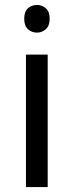

<svg xmlns="http://www.w3.org/2000/svg" viewBox="-20 -757 298 777"><path d="M130 -737Q150 -737 165.5 -723.5Q181 -710 181 -681Q181 -653 165.5 -639Q150 -625 130 -625Q108 -625 93 -639Q78 -653 78 -681Q78 -710 93 -723.5Q108 -737 130 -737ZM173 -536V0H85V-536Z"/></svg>

Font: Noto Sans Ugaritic
Style: Regular
Weight: 400
Designer: Monotype Design Team
Foundry: Monotype Imaging Inc.
Version: Version 2.001; ttfautohint (v1.8.4.7-5d5b)